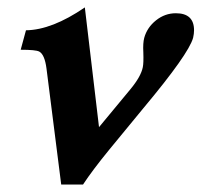

<svg xmlns="http://www.w3.org/2000/svg" viewBox="-20 -496 541 516"><path d="M105 -311.5Q100.1 -349.6 85.4 -357.4Q76.2 -362.3 35.6 -362.3L49.8 -414.6Q119.6 -415.5 208 -476.1L246.1 -154.3L330.6 -256.3Q358.9 -290.5 363.8 -315.4Q366.2 -327.1 365.2 -355Q363.8 -380.4 367.7 -394.5Q375.5 -422.4 399.4 -441.4Q423.3 -460.4 452.6 -460.4Q501.5 -460.4 501.5 -414.6Q501.5 -405.3 499 -394.5Q487.3 -351.1 365.2 -205.1L274.4 -94.7Q228.5 -38.6 203.1 0H144.5Z"/></svg>

Font: Accordance
Style: Bold-Italic
Weight: 700
Italic angle: -11°
Version: Version 1.2 (build January 31, 2020) Miklal Software Solutio